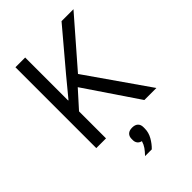

<svg xmlns="http://www.w3.org/2000/svg" viewBox="-269 -812 1172 1172"><g transform="rotate(-45 317.0 -226.5)"><path d="M276 -343 177 -233V0H93V-698H177V-327H180L280 -448L491 -698H594L334 -399L612 0H508ZM336 66Q361 66 374 78.5Q387 91 387 113V124Q387 159 369 190.5Q351 222 327 245H269Q289 224 301 207Q313 190 320 167Q303 163 294 151.5Q285 140 285 123V113Q285 91 298 78.5Q311 66 336 66Z"/></g></svg>

Font: IBM Plex Sans
Style: Regular
Weight: 400
Designer: Mike Abbink, Paul van der Laan, Pieter van Rosmalen
Foundry: Bold Monday
Version: Version 3.005